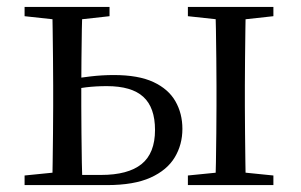

<svg xmlns="http://www.w3.org/2000/svg" viewBox="-20 -536 872 556"><path d="M166.1 0V-29.4H272.4Q350.8 -29.4 389.9 -60.8Q428.9 -92.3 428.9 -159.7Q428.9 -224.7 395 -255.6Q361.1 -286.6 289.3 -286.6Q257.8 -286.6 229.4 -283.2Q201 -279.8 172.7 -273.8V-304.8Q206.6 -310.5 241.1 -314.6Q275.6 -318.7 309.4 -318.7Q380.8 -318.7 424.3 -298.4Q467.7 -278.1 487.9 -242.8Q508.2 -207.5 508.2 -162.8Q508.2 -117.1 486 -80.3Q463.9 -43.4 416 -21.7Q368.1 0 289.3 0ZM131 0Q132 -24.4 132.5 -65.3Q133 -106.3 133.5 -150.3Q134 -194.3 134 -228.5V-288.3Q134 -321.7 133.5 -365.7Q133 -409.7 132.5 -450.7Q132 -491.8 131 -516H218.7Q217.7 -491.8 217 -450.7Q216.4 -409.7 215.9 -365.7Q215.4 -321.7 215.4 -287.5V-228.5Q215.4 -194.3 215.9 -150.3Q216.4 -106.3 217 -65.3Q217.7 -24.4 218.7 0ZM602.9 0Q604.7 -24.4 605.3 -65.3Q605.9 -106.3 606.4 -150.3Q606.9 -194.3 606.9 -228.5V-288.3Q606.9 -321.7 606.4 -365.7Q605.9 -409.7 605.3 -450.7Q604.7 -491.8 602.9 -516H692.1Q691.1 -491.8 690.6 -450.7Q690.1 -409.7 689.6 -365.7Q689.1 -321.7 689.1 -288.3V-228.5Q689.1 -194.3 689.6 -150.3Q690.1 -106.3 690.6 -65.3Q691.1 -24.4 692.1 0ZM51.2 -489.1V-516H297.2V-489.1L191.6 -477.4H158.6ZM524.1 0V-27.8L632.1 -38.6H665.3L771.7 -27.8V0ZM524.1 -489.1V-516H771.7V-489.1L665.3 -477.4H632.1ZM51.2 0V-27.8L158.6 -38.6H177.3V0Z"/></svg>

Font: Noto Serif TC
Style: Regular
Weight: 200
Designer: Ryoko NISHIZUKA 西塚涼子 (kana & ideographs); Frank Grießhammer (Latin, Greek & Cyrillic); Wenlong ZHANG 张文龙 (bopomofo); San
Foundry: Adobe
Version: Version 2.001;hotconv 1.1.0;makeotfexe 2.6.0